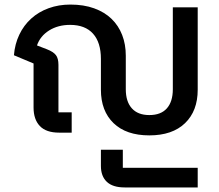

<svg xmlns="http://www.w3.org/2000/svg" viewBox="-20 -581 959 841"><path d="M634 12Q533 12 477.5 -41.5Q422 -95 422 -188V-323Q422 -395 387.5 -433.5Q353 -472 287 -472Q234 -472 195 -447.5Q156 -423 142 -382L186 -365Q214 -354 225 -339.5Q236 -325 236 -297V-89H294V0H239Q182 0 154.5 -29Q127 -58 127 -110V-303L41 -339Q45 -388 64.5 -429Q84 -470 116.5 -499.5Q149 -529 193 -545Q237 -561 288 -561Q347 -561 392.5 -544.5Q438 -528 468.5 -498.5Q499 -469 515 -428Q531 -387 531 -337V-190Q531 -136 557.5 -106.5Q584 -77 634 -77Q685 -77 711 -106.5Q737 -136 737 -190V-549H846V-188Q846 -95 790.5 -41.5Q735 12 634 12ZM526 240Q474 240 448 215.5Q422 191 422 146V75H518V154H846V240Z"/></svg>

Font: IBM Plex Thai Medium
Style: Regular
Weight: 500
Designer: Mike Abbink, Paul van der Laan, Pieter van Rosmalen, Ben Mitchell, Mark Frömberg
Foundry: Bold Monday
Version: Version 1.0